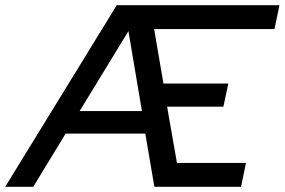

<svg xmlns="http://www.w3.org/2000/svg" viewBox="-73 -720 1097 740"><path d="M-53 0 377 -700H1004L985 -608H521L557 -398H807L788 -309H571L609 -92H875L856 0H522L487 -205H180L55 0ZM234 -292H474L422 -600Z"/></svg>

Font: Red Hat Display Medium
Style: Italic
Weight: 500
Italic angle: -12°
Designer: Pentagram, MCKL
Foundry: Pentagram, MCKL
Version: Version 1.023; ttfautohint (v1.8.3)